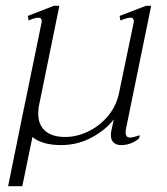

<svg xmlns="http://www.w3.org/2000/svg" viewBox="-20 -491 575 663"><path d="M429 -16Q439 -16 463 -24L460 -13Q433 10 398 10Q382 10 372.5 1.5Q363 -7 363 -24Q363 -32 364 -37L373 -79Q347 -44 298 -17Q249 10 191 10Q126 10 92 -18L57 152H8L63 -119L64 -123L124 -415V-419Q124 -430 113 -430Q107 -430 96.5 -427Q86 -424 79 -420L76 -436L166 -471H185L116 -133Q112 -117 112 -99Q112 -60 136 -39Q160 -18 205 -18Q244 -18 282.5 -36Q321 -54 350 -87Q379 -120 390 -165L442 -415V-419Q442 -430 430 -430Q419 -430 396 -420L393 -436L484 -471H502L415 -46Q414 -41 414 -33Q414 -16 429 -16Z"/></svg>

Font: Taviraj ExtraLight
Style: Italic
Weight: 275
Italic angle: -12°
Designer: Katatrad Team
Foundry: CadsonDemak
Version: Version 1.001